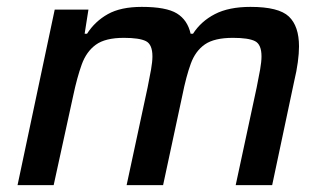

<svg xmlns="http://www.w3.org/2000/svg" viewBox="-20 -538 944 558"><path d="M31 0 139 -510H237L226 -440H233Q256 -476 293.5 -497Q331 -518 392 -518Q463 -518 494 -499Q525 -480 534 -440H541Q564 -476 604.5 -497Q645 -518 708 -518Q790 -518 819.5 -490Q849 -462 849 -403Q849 -383 845.5 -357Q842 -331 835 -302L771 0H665L726 -284Q732 -313 736 -336Q740 -359 740 -374Q740 -409 721 -418.5Q702 -428 657 -428Q603 -428 575.5 -409Q548 -390 534.5 -353Q521 -316 510 -261L454 0H348L409 -284Q415 -313 419 -336Q423 -359 423 -374Q423 -409 404 -418.5Q385 -428 340 -428Q286 -428 258.5 -408Q231 -388 217.5 -350.5Q204 -313 193 -261L136 0Z"/></svg>

Font: Saira Medium
Style: Italic
Weight: 500
Italic angle: -12°
Designer: Hector Gatti with collaboration of the Omnibus-Type team
Foundry: Omnibus-Type
Version: Version 1.100; ttfautohint (v1.8.3)